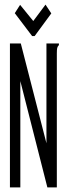

<svg xmlns="http://www.w3.org/2000/svg" viewBox="-20 -811 290 831"><path d="M23 -623H70L181 -191V-623H235V-616Q229 -610 227.5 -603Q226 -596 226 -579V0H185L68 -460V0H23ZM177 -791 202 -753 130 -655H119L44 -754L67 -790L124 -720Z"/></svg>

Font: Inconsolata UltraCondensed
Style: Regular
Weight: 400
Width: 1
Monospace: yes
Designer: Raph Levien, Cyreal, Brenton Simpson
Foundry: Raph Levien, Cyreal, Google
Version: Version 3.001; ttfautohint (v1.8.2.53-6de2)